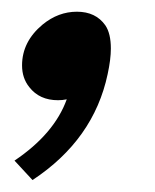

<svg xmlns="http://www.w3.org/2000/svg" viewBox="-20 -152 261 323"><path d="M34.7 150.9 4.4 118.2Q71.3 73.2 92.3 15.1Q85 16.6 77.6 16.6Q46.4 16.6 29.3 -5.4Q17.1 -20.5 17.1 -42Q17.1 -82 51.8 -110.8Q78.1 -132.3 109.4 -132.3Q141.1 -132.3 157.2 -109.4Q166.5 -95.7 166.5 -70.3Q166.5 -52.2 161.1 -27.3Q137.7 83 34.7 150.9Z"/></svg>

Font: Cadman
Style: Italic
Weight: 400
Italic angle: -12°
Designer: Paul James MIller
Foundry: High-Logic / Made with FontCreator
Version: Version 2.114;March 28, 2021;FontCreator 13.0.0.2683 64-bit